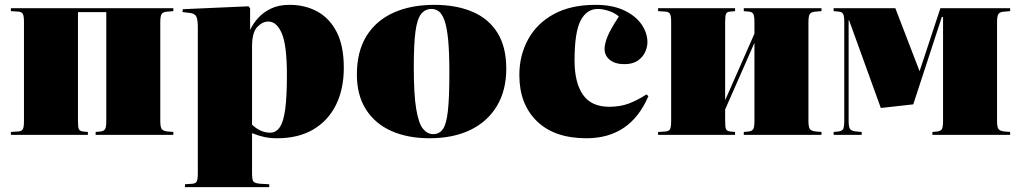

<svg xmlns="http://www.w3.org/2000/svg" viewBox="-20 -557 4217 793"><path d="M25 0V-12L56 -14Q69 -15 74 -23Q79 -31 79 -57V-466Q79 -492 74 -500Q69 -508 56 -509L25 -511V-523H696V-511L672 -509Q654 -508 648 -499.5Q642 -491 642 -465V-58Q642 -32 648 -24Q654 -16 672 -14L696 -12V0H375V-12L396 -14Q410 -16 414.5 -24.5Q419 -33 419 -58V-507H302V-58Q302 -32 305.5 -24Q309 -16 322 -14L343 -12V0Z M744 216V204L774 202Q788 201 792.5 192.5Q797 184 797 159V-447Q797 -476 790.5 -489Q784 -502 761 -504L734 -507L735 -519L1006 -531L1013 -523V-435H1014Q1025 -459 1046 -482.5Q1067 -506 1099 -521.5Q1131 -537 1176 -537Q1240 -537 1290.5 -509.5Q1341 -482 1370.5 -425Q1400 -368 1400 -277Q1400 -189 1367.5 -123.5Q1335 -58 1273.5 -22Q1212 14 1125 14Q1094 14 1070 8.5Q1046 3 1021 -7V158Q1021 182 1025.5 191Q1030 200 1056 202L1092 204V216ZM1096 -9Q1120 -9 1135.5 -31.5Q1151 -54 1158 -106Q1165 -158 1165 -246Q1165 -370 1144 -419Q1123 -468 1088 -468Q1064 -468 1042.5 -445.5Q1021 -423 1021 -365V-42Q1056 -9 1096 -9Z M1754 14Q1664 14 1596.5 -16Q1529 -46 1491.5 -105Q1454 -164 1454 -249Q1454 -344 1493.5 -408Q1533 -472 1605 -504.5Q1677 -537 1774 -537Q1863 -537 1930 -509Q1997 -481 2034 -422.5Q2071 -364 2071 -273Q2071 -184 2032.5 -119.5Q1994 -55 1923 -20.5Q1852 14 1754 14ZM1769 -3Q1795 -3 1809.5 -24Q1824 -45 1830 -100Q1836 -155 1836 -256Q1836 -340 1831 -392Q1826 -444 1816 -472Q1806 -500 1792.5 -510Q1779 -520 1762 -520Q1736 -520 1719.5 -499.5Q1703 -479 1696 -427Q1689 -375 1689 -280Q1689 -167 1699 -107Q1709 -47 1727 -25Q1745 -3 1769 -3Z M2402 14Q2270 14 2197.5 -56.5Q2125 -127 2125 -247Q2125 -328 2161 -394Q2197 -460 2267 -498.5Q2337 -537 2440 -537Q2509 -537 2557 -514.5Q2605 -492 2629.5 -456.5Q2654 -421 2654 -382Q2654 -363 2644.5 -342Q2635 -321 2614 -306.5Q2593 -292 2559 -292Q2521 -292 2499 -309.5Q2477 -327 2477 -355Q2477 -375 2488.5 -404.5Q2500 -434 2536 -489Q2520 -503 2495.5 -511.5Q2471 -520 2449 -520Q2403 -520 2378 -472Q2353 -424 2353 -307Q2353 -216 2387.5 -166Q2422 -116 2496 -116Q2542 -116 2577.5 -129.5Q2613 -143 2650 -167L2658 -160Q2584 14 2402 14Z M2698 0V-12L2729 -14Q2742 -15 2747 -23Q2752 -31 2752 -57V-466Q2752 -492 2747 -500Q2742 -508 2729 -509L2698 -511V-523H3016V-511L2995 -509Q2982 -508 2978.5 -499.5Q2975 -491 2975 -465V-143L3096 -418V-465Q3096 -490 3091.5 -499Q3087 -508 3073 -509L3052 -511V-523H3373V-511L3349 -509Q3331 -508 3325 -499.5Q3319 -491 3319 -465V-58Q3319 -32 3325 -24Q3331 -16 3349 -14L3373 -12V0H3052V-12L3073 -14Q3087 -16 3091.5 -24.5Q3096 -33 3096 -58V-380L2975 -105V-58Q2975 -32 2978.5 -24Q2982 -16 2995 -14L3016 -12V0Z M3423 0V-12L3444 -14Q3458 -16 3462.5 -24.5Q3467 -33 3467 -58V-465Q3467 -490 3462.5 -499Q3458 -508 3444 -509L3423 -511V-523H3678L3778 -263L3793 -308L3864 -523H4152V-511L4128 -509Q4110 -508 4104 -499.5Q4098 -491 4098 -465V-58Q4098 -32 4104 -24Q4110 -16 4128 -14L4152 -12V0H3831V-12L3852 -14Q3866 -16 3870.5 -24.5Q3875 -33 3875 -58V-487H3870L3752 -126L3618 -111L3487 -473H3485V-58Q3485 -32 3491 -24Q3497 -16 3515 -14L3539 -12V0Z"/></svg>

Font: Display Black
Style: Regular
Weight: 900
Designer: Latin by Veronika Burian and Jose Scaglione. Greek by Irene Vlachou. Cyrillic by Vera Evstafieva.
Foundry: TypeTogether
Version: Version 3.002